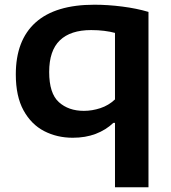

<svg xmlns="http://www.w3.org/2000/svg" viewBox="-20 -574 726 814"><path d="M467.5 220V-53H460.5Q429 -23 385.8 -6.5Q342.5 10 288.5 10Q222 10 167.2 -18.2Q112.5 -46.5 79.8 -106Q47 -165.5 47 -258.5Q47 -403.5 131 -478.8Q215 -554 380 -554Q437.5 -554 498.2 -546.2Q559 -538.5 609.5 -523.5V220ZM335.5 -104Q370.5 -104 405.5 -115.5Q440.5 -127 467.5 -152.5V-434.5Q447.5 -440 422 -443.2Q396.5 -446.5 366.5 -446.5Q279 -446.5 233.8 -403Q188.5 -359.5 188.5 -269Q188.5 -178 229.5 -141Q270.5 -104 335.5 -104Z"/></svg>

Font: Encode Sans Exp SmBold
Style: Regular
Weight: 600
Width: 7
Designer: Multiple Designers
Foundry: Impallari Type
Version: Version 3.002; ttfautohint (v1.8.3) -l 8 -r 50 -G 200 -x 14 